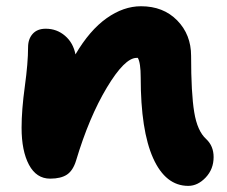

<svg xmlns="http://www.w3.org/2000/svg" viewBox="-20 -527 734 621"><path d="M588.9 74.2Q515.6 74.2 475.3 -15.4Q435.1 -105 435.1 -275.9Q435.1 -323.7 425.8 -339.8H421.9Q383.3 -339.8 325.7 -243.9Q268.1 -147.9 226.1 -7.8Q216.3 24.4 196.8 37.6Q177.2 50.8 142.1 50.8Q97.7 50.8 73.7 5.9Q49.8 -39.1 49.8 -113.8Q49.8 -171.4 60.3 -247.6Q70.8 -323.7 70.8 -374Q70.8 -400.9 85.7 -417.5Q100.6 -434.1 127.9 -434.1Q163.6 -434.1 190.2 -411.4Q216.8 -388.7 224.1 -351.1Q270 -429.2 324.7 -468Q379.4 -506.8 436 -506.8Q508.3 -506.8 553.2 -460.9Q598.1 -415 598.1 -346.2Q598.1 -225.1 608.2 -164.1Q618.2 -103 647 -77.1Q670.9 -54.7 670.9 -19Q670.9 20 645.3 47.1Q619.6 74.2 588.9 74.2Z"/></svg>

Font: Shantell Sans Irregular Bouncy
Style: Regular
Weight: 800
Designer: Stephen Nixon, Anya Danilova, Shantell Martin
Foundry: Arrow Type
Version: Version 1.006;[9816181b4]